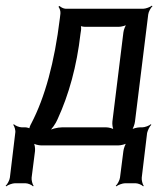

<svg xmlns="http://www.w3.org/2000/svg" viewBox="-33 -515 586 680"><path d="M343 -64H187C171 -64 147 -58 137 -51L139 -48C149 -55 165 -78 171 -93C211 -180 239 -281 252 -395L254 -408C255 -413 254 -425 252 -428L248 -425C251 -422 263 -420 269 -420H387C396 -420 413 -424 419 -429L417 -431C411 -426 405 -409 404 -400L365 -84C364 -75 366 -58 371 -53L373 -55C368 -60 352 -64 343 -64ZM179 -450C160 -294 126 -170 78 -78C75 -73 69 -60 71 -56L75 -58C73 -61 62 -64 57 -64H44C35 -64 21 -70 16 -75L14 -73C18 -68 23 -53 21 -44L2 114C1 123 -7 138 -13 143L-11 145C-5 140 11 134 20 134H57C66 134 80 140 84 145L86 143C82 138 78 123 79 114L91 20C92 11 90 -6 85 -11L83 -9C87 -4 104 0 113 0H386C395 0 412 -4 418 -9L416 -11C411 -6 405 11 404 20L392 114C391 123 383 138 377 143L379 145C385 140 401 134 410 134H447C456 134 470 140 474 145L476 143C472 138 468 123 469 114L488 -44C490 -53 497 -68 503 -73L501 -75C496 -70 480 -64 471 -64H463C454 -64 436 -60 431 -55L433 -53C438 -58 444 -75 445 -84L492 -464C493 -473 501 -488 507 -493L505 -495C499 -490 483 -484 474 -484H200C192 -484 181 -490 178 -494L174 -491C178 -487 182 -475 181 -467L179 -450Z"/></svg>

Font: Gamestation Storm Oblique 
Style: Italic
Weight: 400
Designer: Jonas Hecksher
Foundry: Jonas Hecksher, Playtypeª, e-types AS
Version: Version 1.003